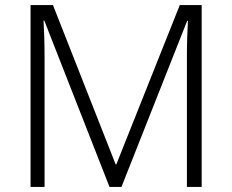

<svg xmlns="http://www.w3.org/2000/svg" viewBox="-20 -734 912 754"><path d="M410 0H457L715 -652H718C716 -614 714 -565 714 -521V0H772V-714H686L437 -89H434L188 -714H100V0H155V-515C155 -568 153 -616 151 -653H154Z"/></svg>

Font: Noto Sans Kannada Light
Style: Regular
Weight: 300
Designer: Jelle Bosma - Monotype Design Team
Foundry: Monotype Imaging Inc.
Version: Version 2.005